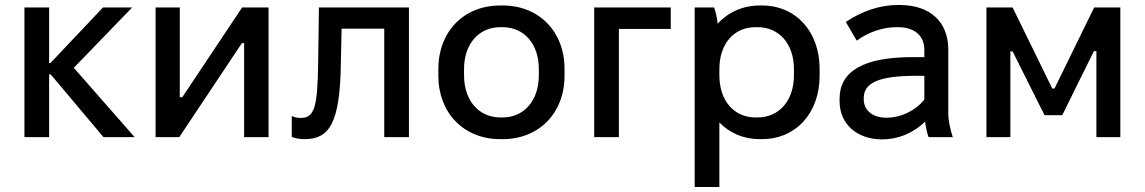

<svg xmlns="http://www.w3.org/2000/svg" viewBox="-20 -550 4591 770"><path d="M78 0H177V-252H183L395 0H520L276 -278L510 -520H393L182 -297H177V-520H78Z M604 0H699L950 -377H959V0H1057V-520H951L711 -160H701V-520H604Z M1201 8C1299 8 1344 -52 1347 -298L1350 -435H1521V0H1620V-520H1259L1256 -303C1254 -115 1240 -77 1185 -77C1175 -77 1161 -79 1150 -85V-1C1165 5 1181 8 1201 8Z M1986 8H1996C2142 8 2244 -97 2244 -246V-274C2244 -423 2142 -528 1996 -528H1986C1840 -528 1738 -423 1738 -274V-246C1738 -97 1840 8 1986 8ZM1987 -79C1899 -79 1841 -148 1841 -248V-273C1841 -374 1900 -441 1987 -441H1995C2082 -441 2141 -374 2141 -273V-248C2141 -148 2083 -79 1995 -79Z M2363 0H2462V-434H2670V-520H2363Z M2766 200H2865V-59C2905 -17 2961 8 3027 8H3036C3172 8 3267 -97 3267 -246V-274C3267 -423 3172 -528 3036 -528H3027C2958 -528 2899 -500 2858 -455C2856 -477 2850 -504 2844 -520H2766ZM3010 -79C2923 -79 2865 -147 2865 -248V-273C2865 -373 2922 -441 3010 -441H3018C3105 -441 3164 -374 3164 -273V-248C3164 -147 3105 -79 3018 -79Z M3518 9C3582 9 3642 -16 3690 -62C3693 -40 3698 -15 3704 0H3801C3792 -28 3783 -64 3783 -96V-352C3783 -462 3710 -530 3588 -530H3581C3506 -530 3435 -504 3372 -462L3416 -387C3463 -422 3522 -441 3574 -441H3580C3649 -441 3687 -406 3687 -350V-321H3642C3443 -321 3347 -265 3347 -153V-145C3347 -52 3417 9 3518 9ZM3534 -78C3480 -78 3444 -107 3444 -152V-157C3444 -219 3507 -246 3655 -246H3687V-150C3650 -106 3595 -78 3534 -78Z M3936 0H4032V-344H4041L4169 -88H4240L4367 -345H4377V0H4473V-520H4368L4209 -195H4200L4041 -520H3936Z"/></svg>

Font: Fixel Text Medium
Style: Regular
Weight: 500
Width: 4
Designer: AlfaBravo + MacPaw
Foundry: Kyrylo Tkachov, Marchela Mozhyna, Serhii Makarenko, Maria Weinstein, Zakhar Kryvoshyya
Version: Version 1.211